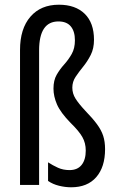

<svg xmlns="http://www.w3.org/2000/svg" viewBox="-20 -785 497 815"><path d="M379 -616Q379 -579 365 -551.5Q351 -524 333 -502Q315 -480 301 -459Q287 -438 287 -413Q287 -388 300.5 -366.5Q314 -345 341 -316Q373 -283 391.5 -258Q410 -233 418 -208.5Q426 -184 426 -152Q426 -76 388.5 -33Q351 10 282 10Q257 10 230.5 3.5Q204 -3 184 -17V-96Q204 -83 226 -73Q248 -63 275 -63Q309 -63 326.5 -85Q344 -107 344 -146Q344 -178 329.5 -203.5Q315 -229 280 -263Q237 -307 222 -341.5Q207 -376 207 -409Q207 -444 220.5 -467.5Q234 -491 252.5 -511.5Q271 -532 284.5 -556Q298 -580 298 -614Q298 -652 280.5 -673Q263 -694 228 -694Q146 -694 146 -571V0H65V-573Q65 -663 109 -714Q153 -765 230 -765Q300 -765 339.5 -726.5Q379 -688 379 -616Z"/></svg>

Font: Noto Sans Lao ExtraCondensed
Style: Regular
Weight: 400
Width: 2
Designer: Monotype Design Team
Foundry: Monotype Imaging Inc.
Version: Version 2.003; ttfautohint (v1.8.4.7-5d5b)